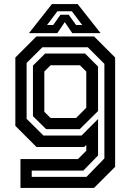

<svg xmlns="http://www.w3.org/2000/svg" viewBox="-20 -718 645 938"><path d="M80 200V59H361L401.5 18.5V-10L391.5 0H158L55 -103V-437L158 -540H439.5L542.5 -437V97L439.5 200ZM135 146H402.5L490 56V-406L409 -487H187L110 -410.5V-137.5L192 -56H378.5L459 -136.5V41.5L387 115.5H135ZM205.5 -87 141 -150.5V-397.5L200.5 -456.5H395.5L459 -393V-175.5L369.5 -87ZM227 -141.5H351.5L401.5 -191.5V-368.5L370.5 -399H227L196.5 -368.5V-172ZM233.5 -698H359.5L471.5 -556H333L296.5 -610L260 -556H121.5ZM260.5 -663 210 -596H240L275.5 -646H315.5L351.5 -596H381.5L331 -663Z"/></svg>

Font: Tourney SemiBold
Style: Regular
Weight: 600
Version: Version 1.015